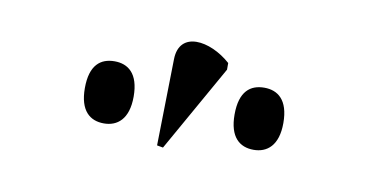

<svg xmlns="http://www.w3.org/2000/svg" viewBox="-36 -876 662 341"><g transform="rotate(10 295.5 -705.5)"><path d="M270 -608 358 -764V-776C320 -810 263 -818 262 -766L259 -610ZM159 -632C183 -632 203 -647 203 -688C203 -730 183 -744 159 -744C134 -744 115 -730 115 -688C115 -647 134 -632 159 -632ZM429 -632C453 -632 473 -647 473 -688C473 -730 453 -744 429 -744C404 -744 385 -730 385 -688C385 -647 404 -632 429 -632Z"/></g></svg>

Font: Noto Serif Display ExtraCondensed
Style: Regular
Weight: 400
Width: 2
Designer: Monotype Design Team
Foundry: Monotype Imaging Inc.
Version: Version 2.009